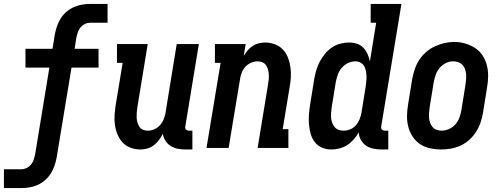

<svg xmlns="http://www.w3.org/2000/svg" viewBox="-47 -755 2567 980"><path d="M-27 205V109H61Q75 109 88 103Q101 97 110.5 86Q120 75 124.5 61.5Q129 48 132 35L205 -410H83V-506H221L233 -580Q237 -601 244 -621.5Q251 -642 263 -661Q275 -680 292.5 -695Q310 -710 330.5 -719Q351 -728 372 -731.5Q393 -735 414 -735H502V-639H414Q400 -639 387 -633Q374 -627 364.5 -616Q355 -605 350.5 -591.5Q346 -578 343 -565L334 -506H456V-410H318L242 50Q238 71 231 91.5Q224 112 212 131Q200 150 182.5 165Q165 180 145 189Q125 198 103.5 201.5Q82 205 61 205Z M670 8Q644 8 619.5 -1Q595 -10 578.5 -28Q562 -46 552.5 -69.5Q543 -93 539.5 -118Q536 -143 538 -169.5Q540 -196 544 -222L579 -434H550V-530H707L654 -207Q652 -194 651 -180.5Q650 -167 650.5 -154.5Q651 -142 654.5 -130Q658 -118 664.5 -108Q671 -98 682.5 -93Q694 -88 707 -88Q725 -88 741.5 -95.5Q758 -103 770 -116.5Q782 -130 788.5 -146.5Q795 -163 798 -180L855 -530H968L899 -111Q898 -107 898.5 -102Q899 -97 902 -94Q905 -91 909.5 -89.5Q914 -88 918 -88H935V8H902Q882 8 862 4.5Q842 1 825 -9.5Q808 -20 797.5 -36.5Q787 -53 784 -72Q776 -56 764.5 -40.5Q753 -25 738 -13.5Q723 -2 705 3Q687 8 670 8Z M1007 0 1079 -434H1050V-530H1207L1197 -470Q1206 -484 1217 -497.5Q1228 -511 1242.5 -520.5Q1257 -530 1273.5 -534Q1290 -538 1306 -538Q1332 -538 1356 -529Q1380 -520 1397 -502Q1414 -484 1423 -460.5Q1432 -437 1435.5 -412Q1439 -387 1437.5 -360.5Q1436 -334 1431 -308L1396 -96H1425V0H1268L1321 -323Q1323 -336 1324.5 -349.5Q1326 -363 1325 -375.5Q1324 -388 1321 -400Q1318 -412 1311 -422Q1304 -432 1292.5 -437Q1281 -442 1268 -442Q1251 -442 1234 -434.5Q1217 -427 1205 -413.5Q1193 -400 1186.5 -383.5Q1180 -367 1178 -350L1120 0Z M1644 8Q1619 8 1596.5 -1.5Q1574 -11 1559.5 -30Q1545 -49 1538.5 -72.5Q1532 -96 1530 -121Q1528 -146 1530 -171.5Q1532 -197 1536 -222L1557 -352Q1561 -375 1567.5 -397Q1574 -419 1585 -440Q1596 -461 1611.5 -480Q1627 -499 1647 -512.5Q1667 -526 1690 -532Q1713 -538 1735 -538Q1756 -538 1775.5 -531.5Q1795 -525 1808 -511Q1821 -497 1829 -479Q1837 -461 1841 -441L1873 -639H1845V-735H2002L1899 -111Q1898 -107 1898.5 -102Q1899 -97 1902 -94Q1905 -91 1909.5 -89.5Q1914 -88 1918 -88H1935V8H1902Q1881 8 1860 4Q1839 0 1822.5 -11Q1806 -22 1795.5 -40Q1785 -58 1784 -79Q1773 -60 1758 -43Q1743 -26 1725 -14.5Q1707 -3 1686 2.5Q1665 8 1644 8ZM1707 -88Q1724 -88 1741 -95Q1758 -102 1770 -116Q1782 -130 1788.5 -146.5Q1795 -163 1798 -180L1819 -310Q1821 -324 1822.5 -338Q1824 -352 1823.5 -366Q1823 -380 1820.5 -393.5Q1818 -407 1811.5 -418Q1805 -429 1793 -435.5Q1781 -442 1767 -442Q1748 -442 1729 -433Q1710 -424 1697 -408.5Q1684 -393 1677.5 -374.5Q1671 -356 1667 -337L1646 -207Q1644 -193 1643 -179.5Q1642 -166 1643 -153.5Q1644 -141 1648.5 -128.5Q1653 -116 1661 -106.5Q1669 -97 1681 -92.5Q1693 -88 1707 -88Z M2205 8Q2176 8 2148 2Q2120 -4 2097 -19.5Q2074 -35 2059 -58Q2044 -81 2037 -108Q2030 -135 2030.5 -164Q2031 -193 2036 -222L2057 -352Q2062 -377 2070 -401.5Q2078 -426 2092.5 -448.5Q2107 -471 2127.5 -489Q2148 -507 2172 -518Q2196 -529 2221 -535Q2246 -541 2271 -541Q2300 -541 2327.5 -533Q2355 -525 2378 -510Q2401 -495 2416 -472Q2431 -449 2438 -422Q2445 -395 2444.5 -366Q2444 -337 2439 -308L2418 -178Q2414 -153 2405.5 -128.5Q2397 -104 2382.5 -81.5Q2368 -59 2348 -41Q2328 -23 2304 -12Q2280 -1 2254.5 3.5Q2229 8 2205 8ZM2207 -88Q2226 -88 2245 -96.5Q2264 -105 2277.5 -120.5Q2291 -136 2298 -155Q2305 -174 2308 -193L2329 -323Q2331 -337 2332 -350.5Q2333 -364 2332 -377Q2331 -390 2326.5 -402.5Q2322 -415 2313.5 -424Q2305 -433 2292.5 -437.5Q2280 -442 2266 -442Q2247 -442 2228.5 -433Q2210 -424 2197 -408.5Q2184 -393 2177.5 -374.5Q2171 -356 2167 -337L2146 -207Q2144 -193 2143 -179.5Q2142 -166 2143 -153Q2144 -140 2148.5 -128Q2153 -116 2161 -106.5Q2169 -97 2181 -92.5Q2193 -88 2207 -88Z"/></svg>

Font: Iosevka Slab
Style: Bold Italic
Weight: 700
Italic angle: -9°
Monospace: yes
Designer: Belleve Invis
Foundry: Belleve Invis
Version: Version 11.1.0; ttfautohint (v1.8.3)